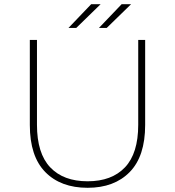

<svg xmlns="http://www.w3.org/2000/svg" viewBox="-20 -890 833 914"><path d="M397 4Q269 4 195.5 -71Q122 -146 122 -295V-700H156V-296Q156 -160 219 -93.5Q282 -27 397 -27Q512 -27 575 -93.5Q638 -160 638 -296V-700H671V-295Q671 -146 597.5 -71Q524 4 397 4ZM451 -757 559 -870H604L488 -757ZM306 -757 414 -870H459L343 -757Z"/></svg>

Font: Montserrat Thin ExtraLight
Style: Regular
Weight: 250
Version: Version 9.000